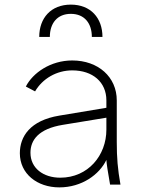

<svg xmlns="http://www.w3.org/2000/svg" viewBox="-20 -800 614 832"><path d="M237 12C335 12 411 -44 441 -107C442 -88 447 -58 457 0H502C490 -68 486 -116 486 -185V-365C486 -466 406 -538 293 -538C199 -538 122 -484 92 -425L132 -404C164 -459 225 -495 293 -495C382 -495 441 -444 441 -365V-333L237 -299C110 -278 66 -208 66 -136C66 -47 141 12 237 12ZM112 -138C112 -194 148 -242 252 -259L441 -290V-238C441 -127 362 -30 241 -30C168 -30 112 -71 112 -138ZM150 -640H196C196 -699 228 -740 287 -740C346 -740 378 -699 378 -640H424C424 -722 373 -780 287 -780C201 -780 150 -722 150 -640Z"/></svg>

Font: Mluvka ExtraLight
Style: Regular
Weight: 200
Designer: Modified by Jiří Krblich, Original typeface by Gumpita Rahayu
Foundry: Gumpita Rahayu & Jiří Krblich
Version: Version 2.000;Glyphs 3.1.1 (3134)